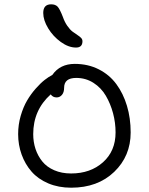

<svg xmlns="http://www.w3.org/2000/svg" viewBox="-20 -935 689 889"><path d="M332 -714.8Q297.4 -714.8 261.5 -740.7Q225.6 -766.6 202.9 -804.2Q180.2 -841.8 180.2 -875Q180.2 -915 216.8 -915Q236.3 -915 246.6 -904.3Q256.8 -893.6 271 -856.9Q279.3 -833 291.7 -815.2Q304.2 -797.4 315.9 -788.6Q327.6 -779.8 338.4 -772.9Q349.1 -766.1 355.5 -759.5Q361.8 -752.9 361.8 -744.1Q361.8 -714.8 332 -714.8ZM309.1 -65.9Q251 -65.9 203.6 -85.9Q156.2 -106 126.2 -140.4Q96.2 -174.8 80.1 -219.5Q64 -264.2 64 -314Q64 -357.9 75.9 -398.9Q87.9 -439.9 105.5 -469.7Q123 -499.5 145.5 -524.9Q168 -550.3 186.8 -564.9Q205.6 -579.6 222.2 -587.9Q257.8 -639.2 326.2 -639.2Q387.7 -639.2 437.3 -614Q486.8 -588.9 518.8 -545.4Q550.8 -502 567.9 -444.8Q585 -387.7 585 -321.8Q585 -212.4 508.8 -139.2Q432.6 -65.9 309.1 -65.9ZM133.8 -314Q133.8 -277.3 144.5 -245.1Q155.3 -212.9 176 -187.3Q196.8 -161.6 231.2 -146.7Q265.6 -131.8 309.1 -131.8Q398.9 -131.8 457 -183.8Q515.1 -235.8 515.1 -321.8Q515.1 -367.2 503.4 -410.9Q491.7 -454.6 470 -491.7Q448.2 -528.8 412.6 -551.5Q377 -574.2 333 -574.2Q276.9 -574.2 276.9 -528.8Q276.9 -507.3 266.8 -495.6Q256.8 -483.9 242.2 -483.9Q224.6 -483.9 214.8 -498Q133.8 -425.3 133.8 -314Z"/></svg>

Font: Shantell Sans Irregular Bouncy
Style: Regular
Weight: 300
Designer: Stephen Nixon, Anya Danilova, Shantell Martin
Foundry: Arrow Type
Version: Version 1.006;[9816181b4]